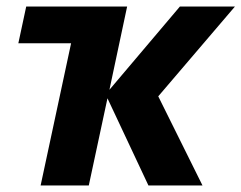

<svg xmlns="http://www.w3.org/2000/svg" viewBox="-20 -566 737 586"><path d="M36 -434H197L104 0H251L308 -266L433 0H598L463 -272L697 -546H529L314 -292L368 -546H60Z"/></svg>

Font: BC Sans
Style: Bold Italic
Weight: 700
Italic angle: -12°
Designer: Monotype Design Team
Province of B.C.
Foundry: Monotype Imaging Inc.
Version: Version 2.000;GOOG;noto-source:20170915:90ef993387c0